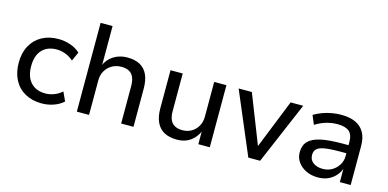

<svg xmlns="http://www.w3.org/2000/svg" viewBox="-69 -1085 2975 1473"><g transform="rotate(15 1419.0 -348.0)"><path d="M304 9Q228 9 171.5 -22.5Q115 -54 84.5 -112Q54 -170 54 -248Q54 -326 85 -383Q116 -440 172 -471Q228 -502 304 -502Q354 -502 400.5 -485.5Q447 -469 476 -440L444 -369Q415 -395 380.5 -408Q346 -421 312 -421Q237 -421 195 -376Q153 -331 153 -247Q153 -164 195 -118Q237 -72 312 -72Q345 -72 380 -85Q415 -98 442 -123L475 -52Q446 -24 400 -7.5Q354 9 304 9Z M582 0V-705H677V-389H673Q695 -443 742.5 -472.5Q790 -502 850 -502Q911 -502 951 -480Q991 -458 1011.5 -414Q1032 -370 1032 -302V0H934V-297Q934 -337 923 -364.5Q912 -392 888 -406.5Q864 -421 826 -421Q783 -421 750 -402Q717 -383 698 -350Q679 -317 679 -276V0Z M1379 9Q1318 9 1277 -13Q1236 -35 1215 -79.5Q1194 -124 1194 -190V-493H1291V-193Q1291 -155 1302 -128Q1313 -101 1337.5 -86.5Q1362 -72 1401 -72Q1441 -72 1473 -91Q1505 -110 1523 -143Q1541 -176 1541 -216V-493H1638V0H1547V-108H1551Q1527 -52 1483.5 -21.5Q1440 9 1379 9Z M1944 0 1735 -493H1840L1998 -91H1987L2148 -493H2248L2038 0Z M2498 9Q2445 9 2403.5 -11Q2362 -31 2338 -65Q2314 -99 2314 -142Q2314 -197 2345 -229.5Q2376 -262 2441.5 -276.5Q2507 -291 2613 -291H2677V-227H2617Q2561 -227 2521.5 -223.5Q2482 -220 2457.5 -211Q2433 -202 2422 -186.5Q2411 -171 2411 -147Q2411 -108 2440.5 -86Q2470 -64 2517 -64Q2558 -64 2590.5 -83Q2623 -102 2642.5 -134Q2662 -166 2662 -204V-317Q2662 -375 2632 -400Q2602 -425 2540 -425Q2497 -425 2454 -413Q2411 -401 2365 -373L2335 -444Q2365 -462 2400 -475Q2435 -488 2473.5 -495Q2512 -502 2549 -502Q2615 -502 2661 -481.5Q2707 -461 2732 -418.5Q2757 -376 2757 -308V0H2671V-108H2672Q2660 -75 2636 -48.5Q2612 -22 2577.5 -6.5Q2543 9 2498 9Z"/></g></svg>

Font: Nunito Sans 12pt ExtraLight 9pt Medium
Style: Regular
Weight: 500
Version: Version 3.101;gftools[0.9.27]